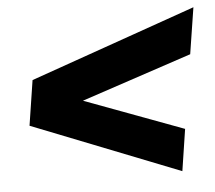

<svg xmlns="http://www.w3.org/2000/svg" viewBox="-42 -644 658 587"><g transform="rotate(-5 287.0 -350.0)"><path d="M494.7 -101.7 41.3 -280.7 62.7 -419 572 -598 549.7 -455.7 210.7 -342.7 514.3 -229.7Z"/></g></svg>

Font: MuseoModerno Thin
Style: Italic
Weight: 100
Italic angle: -9°
Designer: Pablo Cosgaya, Héctor Gatti, Marcela Romero, and the Authors of The MuseoModerno Project.
Foundry: Omnibus-Type Team
Version: Version 1.003